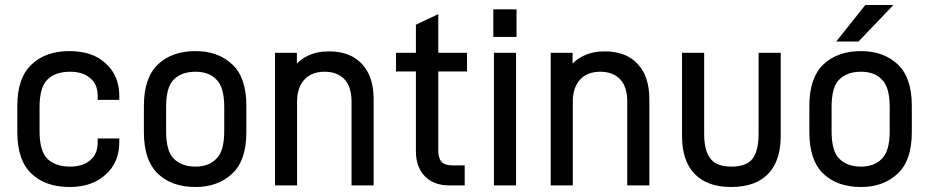

<svg xmlns="http://www.w3.org/2000/svg" viewBox="-20 -727 3692 763"><path d="M106 -36.1Q48.8 -88.9 48.8 -202.1V-306.2Q48.8 -418.5 106 -471.2Q161.6 -523.9 255.9 -523.9Q348.1 -523.9 399.9 -475.1Q454.1 -426.8 454.1 -345.2V-330.1H368.2V-345.2Q368.2 -392.6 338.9 -416Q310.1 -441.9 258.8 -441.9Q199.7 -441.9 168.9 -411.1Q137.2 -380.9 137.2 -301.8V-206.1Q137.2 -127 168 -96.2Q200.7 -64.9 257.8 -64.9Q310.1 -64.9 338.9 -90.8Q368.2 -114.3 368.2 -162.1V-176.8H454.1V-163.1Q454.1 -81.5 399.9 -33.2Q346.2 16.1 256.8 16.1Q161.1 16.1 106 -36.1Z M607.9 -36.1Q551.8 -89.4 551.8 -202.1V-306.2Q551.8 -418 607.9 -471.2Q663.6 -523.9 756.8 -523.9Q847.2 -523.9 902.8 -471.2Q959 -419.4 959 -306.2V-202.1Q959 -88.9 902.8 -37.1Q846.7 16.1 756.8 16.1Q663.1 16.1 607.9 -36.1ZM839.8 -96.2Q871.1 -126 871.1 -206.1V-301.8Q871.1 -381.3 839.8 -411.1Q810.5 -441.9 756.8 -441.9Q701.7 -441.9 670.9 -411.1Q640.1 -381.8 640.1 -301.8V-206.1Q640.1 -125.5 670.9 -96.2Q702.1 -64.9 756.8 -64.9Q810.1 -64.9 839.8 -96.2Z M1159.7 -517.1V-474.1Q1176.3 -492.2 1202.6 -504.9Q1239.3 -522.9 1286.6 -522.9Q1373 -522.9 1418.9 -472.2Q1464.8 -422.9 1464.8 -333V9.8H1377V-323.2Q1377 -382.3 1348.6 -412.1Q1320.3 -441.9 1270 -441.9Q1219.2 -441.9 1190.9 -412.1Q1160.6 -380.4 1160.6 -323.2V9.8H1072.8V-517.1Z M1721.7 -128.9Q1721.7 -98.1 1734.9 -84Q1748 -69.8 1776.9 -69.8H1826.7V9.8H1765.6Q1703.1 9.8 1668 -26.9Q1632.8 -63.5 1632.8 -126V-442.9H1553.7V-517.1H1632.8V-628.9L1721.7 -670.9V-517.1H1835.9V-442.9H1721.7Z M2032.7 -689.9V-580.1H1940.4V-689.9ZM2030.8 -517.1V9.8H1942.9V-517.1Z M2255.4 -517.1V-474.1Q2272 -492.2 2298.3 -504.9Q2335 -522.9 2382.3 -522.9Q2468.8 -522.9 2514.6 -472.2Q2560.5 -422.9 2560.5 -333V9.8H2472.7V-323.2Q2472.7 -382.3 2444.3 -412.1Q2416 -441.9 2365.7 -441.9Q2314.9 -441.9 2286.6 -412.1Q2256.3 -380.4 2256.3 -323.2V9.8H2168.5V-517.1Z M2739.3 -37.1Q2690.4 -88.9 2690.4 -186V-517.1H2778.3V-194.8Q2778.3 -127.4 2803.7 -96.2Q2827.6 -64.9 2886.7 -64.9Q2945.3 -64.9 2969.7 -95.2Q2994.6 -126 2994.6 -194.8V-517.1H3082.5V-186Q3082.5 -88.9 3033.7 -37.1Q2983.4 16.1 2885.3 16.1Q2789.6 16.1 2739.3 -37.1Z M3530.3 -707 3391.6 -562H3303.2L3418.5 -707ZM3252.4 -36.1Q3196.3 -89.4 3196.3 -202.1V-306.2Q3196.3 -418 3252.4 -471.2Q3308.1 -523.9 3401.4 -523.9Q3491.7 -523.9 3547.4 -471.2Q3603.5 -419.4 3603.5 -306.2V-202.1Q3603.5 -88.9 3547.4 -37.1Q3491.2 16.1 3401.4 16.1Q3307.6 16.1 3252.4 -36.1ZM3484.4 -96.2Q3515.6 -126 3515.6 -206.1V-301.8Q3515.6 -381.3 3484.4 -411.1Q3455.1 -441.9 3401.4 -441.9Q3346.2 -441.9 3315.4 -411.1Q3284.7 -381.8 3284.7 -301.8V-206.1Q3284.7 -125.5 3315.4 -96.2Q3346.7 -64.9 3401.4 -64.9Q3454.6 -64.9 3484.4 -96.2Z"/></svg>

Font: D-DIN-PRO Medium
Style: Regular
Weight: 500
Designer: datto
Foundry: CyberFei
Version: Version 1.000;hotconv 1.0.109;makeotfexe 2.5.65596